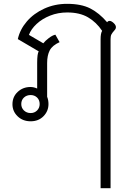

<svg xmlns="http://www.w3.org/2000/svg" viewBox="-20 -623 690 1002"><path d="M505 -419Q505 -449 513 -462Q483 -507 439.5 -532.5Q396 -558 331 -558Q283 -558 241.5 -541.5Q200 -525 171 -498Q142 -471 131 -441L206 -397Q216 -410 235 -424.5Q254 -439 269 -442L291 -403Q253 -386 239.5 -360Q226 -334 226 -294V-118Q233 -101 233 -80Q233 -43 207 -16.5Q181 10 140 10Q99 10 72 -16Q45 -42 45 -79Q45 -118 72.5 -143.5Q100 -169 139 -169Q156 -169 174 -161V-295Q174 -342 182 -355L73 -419Q84 -469 120 -511Q156 -553 211 -578Q266 -603 330 -603Q404 -603 451 -579Q498 -555 539 -507Q544 -514 552 -514Q561 -514 573 -503Q585 -492 585 -481Q585 -474 580.5 -468.5Q576 -463 575 -462Q566 -452 561.5 -443.5Q557 -435 557 -419V359H505ZM187 -80Q187 -101 173.5 -114Q160 -127 140 -127Q119 -127 105 -114Q91 -101 91 -80Q91 -60 105 -46.5Q119 -33 140 -33Q160 -33 173.5 -46.5Q187 -60 187 -80Z"/></svg>

Font: Niramit ExtraLight
Style: Regular
Weight: 200
Designer: Katatrad Aksorn Co.,Ltd.
Foundry: Cadson Demak Co.,Ltd.
Version: Version 1.000; ttfautohint (v1.6)